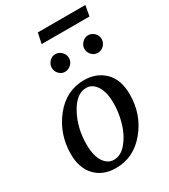

<svg xmlns="http://www.w3.org/2000/svg" viewBox="-208 -944 925 1053"><g transform="rotate(-30 254.5 -417.5)"><path d="M475 -300Q475 -175 398.5 -81.5Q322 12 209 12Q127 12 79 -39Q31 -90 31 -177Q31 -303 106.5 -398.5Q182 -494 296 -494Q373 -494 424 -445Q475 -396 475 -300ZM374 -304Q374 -373 349 -412Q324 -451 285 -451Q222 -451 177 -367.5Q132 -284 132 -182Q132 -110 157 -71.5Q182 -33 221 -33Q266 -33 302 -76.5Q338 -120 356 -181.5Q374 -243 374 -304ZM384 -641Q384 -662 400.5 -679Q417 -696 438 -696Q460 -696 476.5 -680Q493 -664 493 -641Q493 -618 476.5 -601.5Q460 -585 438 -585Q416 -585 400 -601.5Q384 -618 384 -641ZM286 -641Q286 -618 269 -601.5Q252 -585 230 -585Q208 -585 192.5 -601.5Q177 -618 177 -640Q177 -662 193 -679Q209 -696 230 -696Q253 -696 269.5 -679.5Q286 -663 286 -641ZM509 -847 497 -781H194L208 -847Z"/></g></svg>

Font: Veleka
Style: Italic
Weight: 400
Italic angle: -12°
Designer: Stefan Peev, Context Ltd, 2016; SIL International, 1997-2014.
Foundry: Stefan Peev, Context Ltd, 2016
Version: Version 1.000